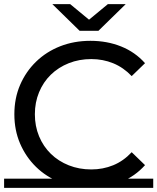

<svg xmlns="http://www.w3.org/2000/svg" viewBox="-22 -907 767 936"><path d="M418 8Q338 8 270.5 -18.5Q203 -45 153.5 -93.5Q104 -142 76 -207Q48 -272 48 -350Q48 -428 76 -493Q104 -558 154 -606.5Q204 -655 271.5 -681.5Q339 -708 419 -708Q500 -708 568.5 -680.5Q637 -653 685 -599L620 -536Q580 -578 530 -598.5Q480 -619 423 -619Q364 -619 313.5 -599Q263 -579 226 -543Q189 -507 168.5 -457.5Q148 -408 148 -350Q148 -292 168.5 -242.5Q189 -193 226 -157Q263 -121 313.5 -101Q364 -81 423 -81Q480 -81 530 -101.5Q580 -122 620 -165L685 -102Q637 -48 568.5 -20Q500 8 418 8ZM-2 -36H725V9H-2ZM366 -757 233 -887H320L452 -778H372L504 -887H591L458 -757Z"/></svg>

Font: Montserrat Underline Thin Medium
Style: Regular
Weight: 500
Version: Version 9.000